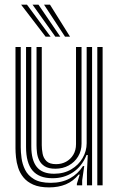

<svg xmlns="http://www.w3.org/2000/svg" viewBox="-20 -804 516 833"><path d="M193 9Q151.2 9 124.4 -2.9Q97.5 -14.8 81.8 -34.2Q66 -53.8 58.8 -76.5Q51.5 -99.2 49.4 -121.5Q47.2 -143.8 47.2 -160.5V-600H70V-164.8Q70 -144.5 73.4 -118.2Q76.8 -92 88.9 -67.4Q101 -42.8 127.4 -26.8Q153.8 -10.8 200 -10.8Q248 -10.8 283 -30Q318 -49.2 340 -83.5H345.5L336.5 -21.5V0H313.5V-6.8L325.8 -46.5H321.2Q297.5 -17.5 265.5 -4.2Q233.5 9 193 9ZM402.2 0V-600H425.2V0ZM220 -72Q190.8 -72 174.1 -82.5Q157.5 -93 149.9 -109.1Q142.2 -125.2 140.4 -142.4Q138.5 -159.5 138.5 -172.8V-600H161.2V-174Q161.2 -156.8 164.8 -137.6Q168.2 -118.5 181.5 -105.1Q194.8 -91.8 223.5 -91.8Q246.8 -91.8 266.4 -102.2Q286 -112.8 297.9 -132.4Q309.8 -152 309.8 -178.8V-600H333.8V-181Q333.8 -149.5 318.8 -124.9Q303.8 -100.2 278.1 -86.1Q252.5 -72 220 -72ZM206.5 -30.8Q149.2 -31 121.1 -64.2Q93 -97.5 93 -166V-600H115.8V-168.8Q115.8 -109.5 139.4 -79.9Q163 -50.2 214.5 -50.2Q257 -50.2 288.9 -69.1Q320.8 -88 338.4 -118.2Q356 -148.5 356 -182.8V-600H379.5V0H357.2V-58L360.8 -131.5H355.5Q335.2 -81.5 295.9 -55.9Q256.5 -30.2 206.5 -30.8ZM177.8 -645 71.5 -783.8H97L199.5 -645ZM220 -645 121.2 -783.8H146.8L241.5 -645ZM262 -645 171 -783.8H196.8L283.8 -645Z"/></svg>

Font: Big Shoulders Inline Text Thin
Style: Bold
Weight: 700
Version: Version 2.002